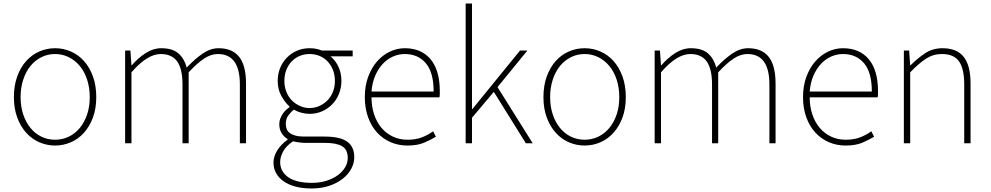

<svg xmlns="http://www.w3.org/2000/svg" viewBox="-20 -814 5631 1091"><path d="M293 13Q340 13 382.5 -5.5Q425 -24 457 -59.5Q489 -95 508 -146Q527 -197 527 -262Q527 -328 508 -380Q489 -432 457 -467.5Q425 -503 382.5 -521.5Q340 -540 293 -540Q246 -540 203.5 -521.5Q161 -503 129 -467.5Q97 -432 78 -380Q59 -328 59 -262Q59 -197 78 -146Q97 -95 129 -59.5Q161 -24 203.5 -5.5Q246 13 293 13ZM293 -20Q251 -20 215 -37.5Q179 -55 153 -87Q127 -119 112 -163.5Q97 -208 97 -262Q97 -316 112 -361.5Q127 -407 153 -439Q179 -471 215 -489Q251 -507 293 -507Q335 -507 371 -489Q407 -471 433.5 -439Q460 -407 475 -361.5Q490 -316 490 -262Q490 -208 475 -163.5Q460 -119 433.5 -87Q407 -55 371 -37.5Q335 -20 293 -20Z M721 -527H691V0H727V-403Q817 -507 893 -507Q957 -507 987 -464.5Q1017 -422 1017 -334V0H1052V-403Q1100 -455 1139.5 -481Q1179 -507 1218 -507Q1343 -507 1343 -334V0H1378V-339Q1378 -442 1339 -491Q1300 -540 1222 -540Q1177 -540 1133 -510.5Q1089 -481 1041 -430Q1028 -480 994.5 -510Q961 -540 896 -540Q851 -540 808 -512.5Q765 -485 729 -443H727Z M1750 257Q1806 257 1850.5 242Q1895 227 1927 202Q1959 177 1976 145Q1993 113 1993 80Q1993 19 1952.5 -9.5Q1912 -38 1824 -38H1707Q1677 -38 1657 -44Q1637 -50 1625 -59.5Q1613 -69 1608.5 -82.5Q1604 -96 1604 -111Q1604 -138 1618 -157.5Q1632 -177 1650 -191Q1668 -180 1692 -173.5Q1716 -167 1739 -167Q1777 -167 1810 -181.5Q1843 -196 1867.5 -221Q1892 -246 1906 -280.5Q1920 -315 1920 -354Q1920 -399 1903 -435Q1886 -471 1858 -494H1984V-527H1808Q1797 -532 1779.5 -536Q1762 -540 1739 -540Q1701 -540 1668 -526Q1635 -512 1610.5 -487Q1586 -462 1572 -428Q1558 -394 1558 -354Q1558 -306 1579 -268.5Q1600 -231 1625 -209V-205Q1616 -199 1606 -190Q1596 -181 1587.5 -168.5Q1579 -156 1573 -141Q1567 -126 1567 -108Q1567 -78 1580.5 -57Q1594 -36 1614 -24V-20Q1577 6 1555.5 40.5Q1534 75 1534 110Q1534 143 1549 170Q1564 197 1592 216.5Q1620 236 1660 246.5Q1700 257 1750 257ZM1739 -200Q1711 -200 1685 -211.5Q1659 -223 1639 -243Q1619 -263 1607.5 -291.5Q1596 -320 1596 -354Q1596 -390 1607.5 -418Q1619 -446 1638.5 -466Q1658 -486 1684 -496.5Q1710 -507 1739 -507Q1769 -507 1795 -496.5Q1821 -486 1840.5 -466Q1860 -446 1871.5 -417.5Q1883 -389 1883 -354Q1883 -320 1871.5 -291.5Q1860 -263 1840 -243Q1820 -223 1794 -211.5Q1768 -200 1739 -200ZM1752 225Q1664 225 1618 193Q1572 161 1572 107Q1572 78 1589 46.5Q1606 15 1645 -11Q1667 -6 1685.5 -4Q1704 -2 1709 -2H1829Q1892 -2 1924 17Q1956 36 1956 84Q1956 110 1942 135Q1928 160 1901.5 180Q1875 200 1837 212.5Q1799 225 1752 225Z M2294 13Q2352 13 2389.5 -3Q2427 -19 2457 -37L2441 -68Q2411 -46 2376 -33Q2341 -20 2296 -20Q2250 -20 2212 -38Q2174 -56 2147 -88.5Q2120 -121 2105.5 -165Q2091 -209 2091 -261H2477Q2479 -271 2479 -280V-297Q2479 -415 2426.5 -477.5Q2374 -540 2280 -540Q2236 -540 2195 -520.5Q2154 -501 2122.5 -465Q2091 -429 2072 -377.5Q2053 -326 2053 -262Q2053 -198 2072 -146.5Q2091 -95 2123.5 -60Q2156 -25 2200 -6Q2244 13 2294 13ZM2444 -294H2091Q2095 -344 2112 -383.5Q2129 -423 2154.5 -450.5Q2180 -478 2212.5 -492.5Q2245 -507 2280 -507Q2355 -507 2399.5 -455Q2444 -403 2444 -294Z M2662 -794H2626V0H2662V-145L2786 -292L2968 0H3007L2807 -319L2977 -527H2935L2664 -194H2662Z M3302 13Q3349 13 3391.5 -5.5Q3434 -24 3466 -59.5Q3498 -95 3517 -146Q3536 -197 3536 -262Q3536 -328 3517 -380Q3498 -432 3466 -467.5Q3434 -503 3391.5 -521.5Q3349 -540 3302 -540Q3255 -540 3212.5 -521.5Q3170 -503 3138 -467.5Q3106 -432 3087 -380Q3068 -328 3068 -262Q3068 -197 3087 -146Q3106 -95 3138 -59.5Q3170 -24 3212.5 -5.5Q3255 13 3302 13ZM3302 -20Q3260 -20 3224 -37.5Q3188 -55 3162 -87Q3136 -119 3121 -163.5Q3106 -208 3106 -262Q3106 -316 3121 -361.5Q3136 -407 3162 -439Q3188 -471 3224 -489Q3260 -507 3302 -507Q3344 -507 3380 -489Q3416 -471 3442.5 -439Q3469 -407 3484 -361.5Q3499 -316 3499 -262Q3499 -208 3484 -163.5Q3469 -119 3442.5 -87Q3416 -55 3380 -37.5Q3344 -20 3302 -20Z M3730 -527H3700V0H3736V-403Q3826 -507 3902 -507Q3966 -507 3996 -464.5Q4026 -422 4026 -334V0H4061V-403Q4109 -455 4148.5 -481Q4188 -507 4227 -507Q4352 -507 4352 -334V0H4387V-339Q4387 -442 4348 -491Q4309 -540 4231 -540Q4186 -540 4142 -510.5Q4098 -481 4050 -430Q4037 -480 4003.5 -510Q3970 -540 3905 -540Q3860 -540 3817 -512.5Q3774 -485 3738 -443H3736Z M4784 13Q4842 13 4879.5 -3Q4917 -19 4947 -37L4931 -68Q4901 -46 4866 -33Q4831 -20 4786 -20Q4740 -20 4702 -38Q4664 -56 4637 -88.5Q4610 -121 4595.5 -165Q4581 -209 4581 -261H4967Q4969 -271 4969 -280V-297Q4969 -415 4916.5 -477.5Q4864 -540 4770 -540Q4726 -540 4685 -520.5Q4644 -501 4612.5 -465Q4581 -429 4562 -377.5Q4543 -326 4543 -262Q4543 -198 4562 -146.5Q4581 -95 4613.5 -60Q4646 -25 4690 -6Q4734 13 4784 13ZM4934 -294H4581Q4585 -344 4602 -383.5Q4619 -423 4644.5 -450.5Q4670 -478 4702.5 -492.5Q4735 -507 4770 -507Q4845 -507 4889.5 -455Q4934 -403 4934 -294Z M5146 -527H5116V0H5152V-403Q5202 -455 5242.5 -481Q5283 -507 5332 -507Q5401 -507 5430 -464.5Q5459 -422 5459 -334V0H5495V-339Q5495 -442 5456 -491Q5417 -540 5336 -540Q5281 -540 5238.5 -512.5Q5196 -485 5154 -443H5152Z"/></svg>

Font: Spoqa Han Sans Neo Thin
Style: Regular
Weight: 100
Designer: [Spoqa Han Sans Neo] Dong-huui Kim  Younghwa Kang  Yujin Lee  [Noto Sans] Ryoko NISHIZUKA  (kana & ideographs); Paul D. 
Foundry: Spoqa (http://www.spoqa-han-sans.com)
Version: Version 1.100;hotconv 1.0.109;makeotfexe 2.5.65596